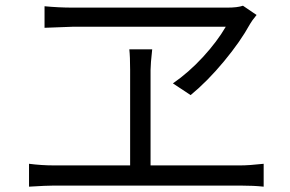

<svg xmlns="http://www.w3.org/2000/svg" viewBox="-20 -707 1040 688"><path d="M789.1 -611.3H244.1L139.6 -607.4V-684.6Q191.4 -679.7 240.2 -679.7H794.9Q831.1 -679.7 850.6 -686.5L899.4 -653.3Q881.8 -631.8 876 -621.1Q841.8 -558.6 782.7 -487.3Q723.6 -416 663.1 -366.2L599.6 -408.2Q656.2 -447.3 707 -502.4Q757.8 -557.6 789.1 -611.3ZM519.5 -114.3H841.8Q872.1 -114.3 924.8 -120.1V-38.1Q888.7 -42 841.8 -42H172.9Q146.5 -42 84 -38.1V-120.1Q128.9 -114.3 172.9 -114.3H446.3V-457Q446.3 -503.9 443.4 -530.3H525.4Q519.5 -477.5 519.5 -456.1Z"/></svg>

Font: GenEi Gothic M SemiLight
Style: Regular
Weight: 350
Designer: o_tamon (Modified); [Source Han Sans]
Ryoko NISHIZUKA  (kana & ideographs); Paul D. Hunt (Latin, Greek & Cyrillic); Wenl
Version: Version 1.1a;Original Version 1.004